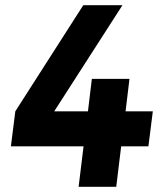

<svg xmlns="http://www.w3.org/2000/svg" viewBox="-20 -720 617 740"><path d="M302 -156H22L39 -291L301 -700H452L189 -291H319L334 -416H479L464 -291H569L552 -156H447L428 0H283Z"/></svg>

Font: Haskoy ExtraBold
Style: Italic
Weight: 800
Designer: Ertekin Erdin
Foundry: Ertekin Erdin
Version: Version 2.000; ttfautohint (v1.8.4.7-5d5b)